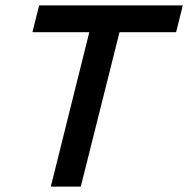

<svg xmlns="http://www.w3.org/2000/svg" viewBox="-20 -695 701 715"><path d="M280.8 0H169.2L312.5 -575H100.8L125.8 -675H660.8L635.8 -575H425Z"/></svg>

Font: Funnel Sans Medium
Style: Italic
Weight: 500
Italic angle: -14.036°
Version: Version 1.000; Beta; Release 5; Build 24; ttfautohint (v1.8.